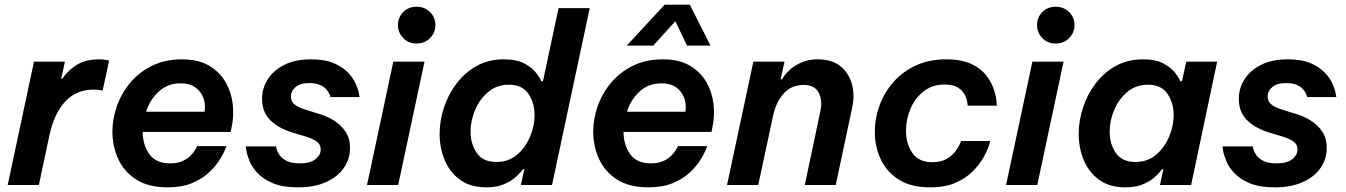

<svg xmlns="http://www.w3.org/2000/svg" viewBox="-20 -795 5784 825"><path d="M13 0 126 -530H259L243 -457H248Q271 -492 309.5 -516Q348 -540 405 -540Q424 -540 436.5 -537.5Q449 -535 449 -535L421 -406Q421 -406 409.5 -408Q398 -410 381 -410Q309 -410 261 -359.5Q213 -309 192 -212L147 0Z M700 10Q618 10 565.5 -23.5Q513 -57 488 -112Q463 -167 463 -229Q463 -284 482.5 -339.5Q502 -395 540 -440Q578 -485 633.5 -512.5Q689 -540 762 -540Q832 -540 878 -513Q924 -486 949 -442.5Q974 -399 980 -347.5Q986 -296 975 -247L971 -228H593Q594 -170 622.5 -131.5Q651 -93 710 -93Q744 -93 766.5 -104Q789 -115 802.5 -130Q816 -145 821.5 -156Q827 -167 827 -167H953Q953 -167 946 -149.5Q939 -132 922 -105.5Q905 -79 876.5 -52.5Q848 -26 804.5 -8Q761 10 700 10ZM608 -315H859Q864 -346 854 -374Q844 -402 819.5 -419.5Q795 -437 756 -437Q700 -437 661.5 -401Q623 -365 608 -315Z M1260 10Q1194 10 1152 -8Q1110 -26 1086 -52Q1062 -78 1051.5 -104.5Q1041 -131 1038.5 -148.5Q1036 -166 1036 -166H1166Q1166 -166 1168.5 -155Q1171 -144 1180.5 -129.5Q1190 -115 1211 -104Q1232 -93 1268 -93Q1312 -93 1335 -110.5Q1358 -128 1358 -153Q1358 -175 1340.5 -187Q1323 -199 1298 -207L1235 -226Q1174 -245 1140 -280Q1106 -315 1106 -370Q1106 -415 1130 -453.5Q1154 -492 1201 -516Q1248 -540 1316 -540Q1376 -540 1414.5 -523.5Q1453 -507 1475.5 -483Q1498 -459 1508.5 -435Q1519 -411 1522 -394.5Q1525 -378 1525 -378H1400Q1400 -378 1397 -387Q1394 -396 1385 -408Q1376 -420 1357.5 -429Q1339 -438 1308 -438Q1270 -438 1250 -421Q1230 -404 1230 -380Q1230 -360 1244.5 -347.5Q1259 -335 1283 -327L1343 -308Q1381 -298 1413 -278.5Q1445 -259 1464.5 -229.5Q1484 -200 1484 -159Q1484 -113 1458 -74.5Q1432 -36 1382 -13Q1332 10 1260 10Z M1770 -608Q1735 -608 1712.5 -631.5Q1690 -655 1690 -687Q1690 -720 1712.5 -743Q1735 -766 1770 -766Q1805 -766 1828 -743Q1851 -720 1851 -687Q1851 -655 1828 -631.5Q1805 -608 1770 -608ZM1557 0 1670 -530H1804L1691 0Z M2069 10Q2002 10 1957.5 -22Q1913 -54 1891 -106.5Q1869 -159 1869 -220Q1869 -276 1887.5 -332.5Q1906 -389 1941.5 -436Q1977 -483 2028 -511.5Q2079 -540 2145 -540Q2200 -540 2233.5 -522Q2267 -504 2284 -481.5Q2301 -459 2306 -446H2313L2380 -760H2514L2352 0H2218L2233 -68H2227Q2227 -68 2218 -56.5Q2209 -45 2190.5 -29.5Q2172 -14 2142 -2Q2112 10 2069 10ZM2113 -99Q2165 -99 2201.5 -130Q2238 -161 2257.5 -207.5Q2277 -254 2277 -300Q2277 -353 2250.5 -392Q2224 -431 2166 -431Q2115 -431 2078 -400Q2041 -369 2021.5 -322.5Q2002 -276 2002 -229Q2002 -177 2028.5 -138Q2055 -99 2113 -99Z M2673 -599 2836 -775H2944L3033 -599H2932L2882 -704L2787 -599ZM2766 10Q2684 10 2631.5 -23.5Q2579 -57 2554 -112Q2529 -167 2529 -229Q2529 -284 2548.5 -339.5Q2568 -395 2606 -440Q2644 -485 2699.5 -512.5Q2755 -540 2828 -540Q2898 -540 2944 -513Q2990 -486 3015 -442.5Q3040 -399 3046 -347.5Q3052 -296 3041 -247L3037 -228H2659Q2660 -170 2688.5 -131.5Q2717 -93 2776 -93Q2810 -93 2832.5 -104Q2855 -115 2868.5 -130Q2882 -145 2887.5 -156Q2893 -167 2893 -167H3019Q3019 -167 3012 -149.5Q3005 -132 2988 -105.5Q2971 -79 2942.5 -52.5Q2914 -26 2870.5 -8Q2827 10 2766 10ZM2674 -315H2925Q2930 -346 2920 -374Q2910 -402 2885.5 -419.5Q2861 -437 2822 -437Q2766 -437 2727.5 -401Q2689 -365 2674 -315Z M3104 0 3217 -530H3351L3334 -454H3340Q3340 -454 3348.5 -467Q3357 -480 3376 -497Q3395 -514 3424.5 -527Q3454 -540 3495 -540Q3554 -540 3590.5 -511Q3627 -482 3640.5 -434Q3654 -386 3641 -329L3571 0H3438L3505 -317Q3515 -363 3498 -396.5Q3481 -430 3433 -430Q3379 -430 3346 -391.5Q3313 -353 3302 -298L3238 0Z M3976 10Q3895 10 3842.5 -23Q3790 -56 3764.5 -110.5Q3739 -165 3739 -229Q3739 -287 3759.5 -342.5Q3780 -398 3819 -442.5Q3858 -487 3915 -513.5Q3972 -540 4046 -540Q4112 -540 4154 -520Q4196 -500 4218.5 -470Q4241 -440 4250.5 -410.5Q4260 -381 4261.5 -361Q4263 -341 4263 -341H4138Q4138 -341 4136.5 -354.5Q4135 -368 4126.5 -386Q4118 -404 4097.5 -418Q4077 -432 4039 -432Q3987 -432 3949.5 -403Q3912 -374 3892.5 -328.5Q3873 -283 3873 -233Q3873 -177 3900.5 -137.5Q3928 -98 3986 -98Q4023 -98 4047 -112Q4071 -126 4084.5 -144Q4098 -162 4104 -175.5Q4110 -189 4110 -189H4235Q4235 -189 4229 -169Q4223 -149 4206.5 -119.5Q4190 -90 4161 -60Q4132 -30 4086.5 -10Q4041 10 3976 10Z M4516 -608Q4481 -608 4458.5 -631.5Q4436 -655 4436 -687Q4436 -720 4458.5 -743Q4481 -766 4516 -766Q4551 -766 4574 -743Q4597 -720 4597 -687Q4597 -655 4574 -631.5Q4551 -608 4516 -608ZM4303 0 4416 -530H4550L4437 0Z M4891 -540Q4946 -540 4979.5 -522Q5013 -504 5030 -481.5Q5047 -459 5052 -446H5059L5077 -530H5210L5098 0H4964L4979 -68H4973Q4973 -68 4964 -56.5Q4955 -45 4936.5 -29.5Q4918 -14 4888 -2Q4858 10 4815 10Q4748 10 4703.5 -22Q4659 -54 4637 -106.5Q4615 -159 4615 -220Q4615 -276 4633.5 -332.5Q4652 -389 4687.5 -436Q4723 -483 4774 -511.5Q4825 -540 4891 -540ZM4912 -431Q4861 -431 4824 -400Q4787 -369 4767.5 -322.5Q4748 -276 4748 -229Q4748 -177 4774.5 -138Q4801 -99 4859 -99Q4911 -99 4947.5 -130Q4984 -161 5003.5 -207.5Q5023 -254 5023 -300Q5023 -353 4996.5 -392Q4970 -431 4912 -431Z M5457 10Q5391 10 5349 -8Q5307 -26 5283 -52Q5259 -78 5248.5 -104.5Q5238 -131 5235.5 -148.5Q5233 -166 5233 -166H5363Q5363 -166 5365.5 -155Q5368 -144 5377.5 -129.5Q5387 -115 5408 -104Q5429 -93 5465 -93Q5509 -93 5532 -110.5Q5555 -128 5555 -153Q5555 -175 5537.5 -187Q5520 -199 5495 -207L5432 -226Q5371 -245 5337 -280Q5303 -315 5303 -370Q5303 -415 5327 -453.5Q5351 -492 5398 -516Q5445 -540 5513 -540Q5573 -540 5611.5 -523.5Q5650 -507 5672.5 -483Q5695 -459 5705.5 -435Q5716 -411 5719 -394.5Q5722 -378 5722 -378H5597Q5597 -378 5594 -387Q5591 -396 5582 -408Q5573 -420 5554.5 -429Q5536 -438 5505 -438Q5467 -438 5447 -421Q5427 -404 5427 -380Q5427 -360 5441.5 -347.5Q5456 -335 5480 -327L5540 -308Q5578 -298 5610 -278.5Q5642 -259 5661.5 -229.5Q5681 -200 5681 -159Q5681 -113 5655 -74.5Q5629 -36 5579 -13Q5529 10 5457 10Z"/></svg>

Font: Be Vietnam Pro SemiBold
Style: Italic
Weight: 600
Italic angle: -12°
Designer: Lam Bao, Tony Le, Vietanh Nguyen
Foundry: Yellow Type Foundry
Version: Version 1.002; ttfautohint (v1.8.3)